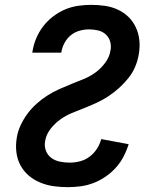

<svg xmlns="http://www.w3.org/2000/svg" viewBox="-20 -763 640 791"><path d="M259 8Q229 8 200.5 4Q172 0 145.5 -11Q119 -22 98 -40Q77 -58 64 -82.5Q51 -107 47.5 -136Q44 -165 49 -195Q53 -221 64.5 -246Q76 -271 92.5 -293.5Q109 -316 130 -335Q151 -354 174.5 -369Q198 -384 223.5 -395.5Q249 -407 274 -417Q299 -427 325 -437.5Q351 -448 373.5 -464.5Q396 -481 413.5 -504.5Q431 -528 435 -554Q439 -573 434 -591Q429 -609 416 -621Q403 -633 384.5 -637.5Q366 -642 347 -642Q328 -642 308 -636.5Q288 -631 272 -618Q256 -605 246 -586.5Q236 -568 233 -549L232 -546H113L114 -552Q118 -578 129 -604.5Q140 -631 157.5 -654Q175 -677 198.5 -695Q222 -713 248 -724Q274 -735 301.5 -739Q329 -743 355 -743Q384 -743 412 -739Q440 -735 465 -723.5Q490 -712 509 -693.5Q528 -675 539.5 -650.5Q551 -626 554 -598Q557 -570 552 -541Q548 -515 537.5 -489.5Q527 -464 509.5 -442Q492 -420 471 -401Q450 -382 426.5 -366.5Q403 -351 378 -339.5Q353 -328 327.5 -318Q302 -308 276.5 -297.5Q251 -287 228 -270.5Q205 -254 187.5 -231Q170 -208 166 -182Q162 -161 169 -142.5Q176 -124 191.5 -112.5Q207 -101 227 -97Q247 -93 268 -93Q288 -93 309.5 -98.5Q331 -104 349 -117.5Q367 -131 379.5 -150.5Q392 -170 397 -190L510 -169Q502 -143 489 -118Q476 -93 457 -72Q438 -51 414.5 -35Q391 -19 365 -9Q339 1 312 4.5Q285 8 259 8Z"/></svg>

Font: Iosevka Extended
Style: Bold Italic
Weight: 700
Width: 7
Italic angle: -9°
Monospace: yes
Designer: Belleve Invis
Foundry: Belleve Invis
Version: Version 32.5.0; ttfautohint (v1.8.4)